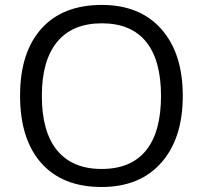

<svg xmlns="http://www.w3.org/2000/svg" viewBox="-20 -745 819 775"><path d="M717.8 -357.9Q717.8 -186.5 631.1 -88.4Q544.4 9.8 390.1 9.8Q232.4 9.8 146.7 -86.7Q61 -183.1 61 -358.9Q61 -533.2 147 -629.2Q232.9 -725.1 391.1 -725.1Q544.9 -725.1 631.3 -627.4Q717.8 -529.8 717.8 -357.9ZM148.9 -357.9Q148.9 -212.9 210.7 -137.9Q272.5 -63 390.1 -63Q508.8 -63 569.3 -137.7Q629.9 -212.4 629.9 -357.9Q629.9 -502 569.6 -576.4Q509.3 -650.9 391.1 -650.9Q272.5 -650.9 210.7 -575.9Q148.9 -501 148.9 -357.9Z"/></svg>

Font: f01525491
Style: Regular
Weight: 400
Foundry: Ascender Corporation
Version: Version 1.10